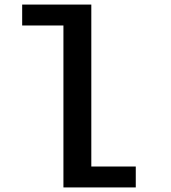

<svg xmlns="http://www.w3.org/2000/svg" viewBox="-20 -820 750 840"><path d="M379.5 -91.5H574V0H257.5V-708.5H77V-800H379.5Z"/></svg>

Font: League Mono Medium
Style: Regular
Weight: 500
Width: 6
Designer: Tyler Finck
Foundry: The League of Moveable Type / Tyler Finck
Version: Version 2.300;RELEASE